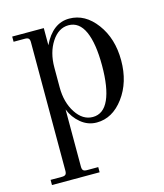

<svg xmlns="http://www.w3.org/2000/svg" viewBox="-106 -548 730 857"><g transform="rotate(-15 259.0 -119.0)"><path d="M283.2 -439.9Q236.8 -439.9 205.3 -391.6Q173.8 -343.3 173.8 -273.9V-182.1Q173.8 -112.8 205.3 -64.5Q236.8 -16.1 283.2 -16.1Q332.5 -16.1 357.2 -71Q381.8 -126 381.8 -228Q381.8 -330.1 357.2 -385Q332.5 -439.9 283.2 -439.9ZM293.9 -467.8Q366.7 -467.8 418.5 -398.4Q470.2 -329.1 470.2 -228Q470.2 -127 418.5 -57.4Q366.7 12.2 293.9 12.2Q253.4 12.2 221.2 -14.4Q189 -41 173.8 -80.1V184.1Q173.8 196.3 178.7 201.2Q183.6 206.1 195.8 206.1H248V230H27.8V206.1H80.1Q92.3 206.1 97.2 201.2Q102.1 196.3 102.1 184.1V-410.2Q102.1 -422.4 97.2 -427.2Q92.3 -432.1 80.1 -432.1H27.8V-456.1H173.8V-377Q217.3 -467.8 293.9 -467.8Z"/></g></svg>

Font: Flanker Steampunk
Style: Regular
Weight: 400
Designer: Alexey Kryukov, Leonardo Di Lena
Foundry: Alexey Kryukov, Leonardo Di Lena
Version: 1.210